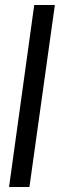

<svg xmlns="http://www.w3.org/2000/svg" viewBox="-20 -743 238 763"><path d="M16 0 116 -723H198L97 0Z"/></svg>

Font: Archivo Narrow
Style: Italic
Weight: 400
Italic angle: -8°
Designer: Hector Gatti
Foundry: Omnibus-Type
Version: Version 3.002